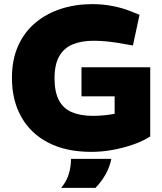

<svg xmlns="http://www.w3.org/2000/svg" viewBox="-20 -729 786 933"><path d="M424 9Q302 9 216 -35Q130 -79 84 -160Q38 -241 38 -350Q38 -439 68 -506Q98 -573 151.5 -618Q205 -663 276 -686Q347 -709 429 -709Q479 -709 528.5 -699.5Q578 -690 626 -670L658 -657L626 -508L585 -515Q543 -523 506 -527Q469 -531 436 -531Q376 -531 333.5 -513.5Q291 -496 268 -456Q245 -416 245 -348Q245 -283 266 -242.5Q287 -202 329 -184Q371 -166 431 -166Q457 -166 483.5 -168.5Q510 -171 537 -176V-261H376V-402H710V-66Q676 -44 629.5 -27.5Q583 -11 530 -1Q477 9 424 9ZM277 184Q302 155 313.5 119Q325 83 325 43H521Q513 83 493 118.5Q473 154 444 184Z"/></svg>

Font: REM ExtraBold
Style: Regular
Weight: 800
Designer: Octavio Pardo
Foundry: Ashler Design
Version: Version 1.005;gftools[0.9.28]